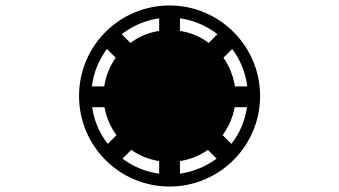

<svg xmlns="http://www.w3.org/2000/svg" viewBox="-20 -651 1240 702"><path d="M374 -125C344 -163 324 -209 317 -259H362C369 -221 384 -186 406 -157ZM460 -103C490 -82 524 -68 562 -62V-16C512 -23 466 -42 428 -71ZM638 -62C676 -68 710 -82 740 -103L772 -71C734 -43 688 -23 638 -16ZM794 -157C816 -187 831 -221 838 -259H883C876 -209 856 -163 826 -125ZM316 -335C322 -386 342 -433 371 -472L403 -440C382 -410 367 -374 361 -335ZM425 -526C464 -556 511 -577 562 -584V-538C523 -532 487 -517 457 -494ZM638 -584C689 -577 736 -556 775 -526L743 -494C713 -517 677 -532 638 -538ZM839 -335C833 -374 818 -410 797 -440L829 -472C858 -433 878 -386 884 -335ZM269 -300C269 -117 417 31 600 31C782 31 931 -117 931 -300C931 -483 782 -631 600 -631C417 -631 269 -483 269 -300Z"/></svg>

Font: CryptoKit 1.4
Style: Regular
Weight: 400
Monospace: yes
Designer: Oceane Juvin
Foundry: http://www.head-geneve.ch
Version: Version 1.000